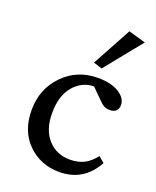

<svg xmlns="http://www.w3.org/2000/svg" viewBox="-128 -737 670 822"><g transform="rotate(20 207.5 -326.5)"><path d="M260.7 -470.7 221.7 -483.4 318.4 -661.1 396.5 -638.7ZM241.2 7.8Q155.8 7.8 97.9 -49.1Q40 -106 40 -202.1Q40 -297.9 103.3 -362.8Q166.5 -427.7 260.7 -427.7Q321.8 -427.7 357.2 -405.3Q392.6 -382.8 392.6 -351.6Q392.6 -335 382.8 -325.2Q373 -315.4 355.5 -315.4Q339.4 -315.4 327.9 -321.3Q316.4 -327.1 299.8 -344.7L256.8 -387.7Q202.1 -386.7 164.6 -342.8Q127 -298.8 127 -219.7Q127 -143.6 165.8 -100.6Q204.6 -57.6 265.6 -57.6Q302.7 -57.6 329.6 -71Q356.4 -84.5 380.9 -115.2L407.2 -92.8Q352.1 7.8 241.2 7.8Z"/></g></svg>

Font: Crimson Pro
Style: Regular
Weight: 400
Designer: Jacques Le Bailly
Foundry: Baron von Fonthausen
Version: Version 1.003